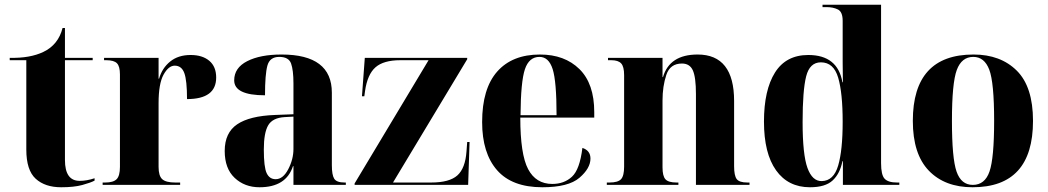

<svg xmlns="http://www.w3.org/2000/svg" viewBox="-20 -780 4420 810"><path d="M238 10Q292 10 327 0.5Q362 -9 379 -18V-28Q346 -17 316 -17Q254 -17 254 -105V-526H371V-536H254V-662H244Q226 -591 163 -561Q107 -534 21 -536V-526H91V-149Q91 -62 130.5 -26Q170 10 238 10Z M413 0H740V-10H719Q680 -10 664.5 -24Q649 -38 649 -76V-345Q649 -427 670 -465Q691 -503 717 -503Q746 -503 757.5 -472Q769 -441 769 -362Q892 -362 892 -453Q892 -499 863 -523.5Q834 -548 784 -548Q732 -548 698 -520.5Q664 -493 651 -448H649V-536H419V-526H428Q461 -526 473.5 -513Q486 -500 486 -466V-76Q486 -38 472 -24Q458 -10 424 -10H413Z M1075 10Q1187 10 1216 -79H1218V0H1439V-10H1434Q1400 -10 1390 -26Q1380 -42 1380 -83V-389Q1380 -550 1168 -550Q1078 -550 1023 -522Q968 -494 968 -441Q968 -378 1098 -378Q1098 -466 1108 -503Q1118 -540 1158 -540Q1198 -540 1208 -512Q1218 -484 1218 -428V-298L1140 -295Q1033 -291 980.5 -255.5Q928 -220 928 -143Q928 -69 970 -29.5Q1012 10 1075 10ZM1143 -24Q1117 -24 1105 -49.5Q1093 -75 1093 -149Q1093 -220 1111.5 -251.5Q1130 -283 1181 -286L1218 -288V-152Q1218 -108 1196 -66Q1174 -24 1143 -24Z M1476 0H1955L1961 -181H1951L1948 -141Q1943 -70 1909.5 -40Q1876 -10 1799 -10H1638L1951 -530V-536H1519L1507 -374H1517L1520 -396Q1530 -466 1564 -496Q1598 -526 1669 -526H1788L1476 -6Z M2268 10Q2378 10 2424.5 -30Q2471 -70 2471 -111Q2471 -145 2437 -156Q2426 -65 2393 -34.5Q2360 -4 2310 -4Q2241 -4 2208 -66.5Q2175 -129 2175 -284H2487V-307Q2487 -427 2424.5 -488.5Q2362 -550 2258 -550Q2141 -550 2077.5 -478Q2014 -406 2014 -265Q2014 -134 2077 -62Q2140 10 2268 10ZM2176 -294Q2177 -436 2194.5 -488Q2212 -540 2256 -540Q2295 -540 2311.5 -488.5Q2328 -437 2328 -294Z M2540 0H2842V-10H2834Q2800 -10 2787.5 -23.5Q2775 -37 2775 -74V-356Q2775 -416 2791 -464Q2807 -512 2857 -512Q2890 -512 2903 -483Q2916 -454 2916 -383V0H3142V-10H3133Q3099 -10 3088 -24.5Q3077 -39 3077 -79V-354Q3077 -550 2923 -550Q2805 -550 2777 -455H2775V-536H2545V-526H2559Q2588 -526 2600.5 -512.5Q2613 -499 2613 -463V-77Q2613 -38 2600 -24Q2587 -10 2551 -10H2540Z M3397 10Q3462 10 3493 -19Q3524 -48 3534 -100H3536V0H3774V-10H3764Q3727 -10 3712 -26Q3697 -42 3697 -92V-760H3450V-750H3467Q3495 -750 3515 -740Q3535 -730 3535 -692V-587Q3535 -561 3535 -516Q3535 -471 3536 -433H3534Q3514 -548 3390 -548Q3296 -548 3249.5 -474Q3203 -400 3203 -267Q3203 -133 3254 -61.5Q3305 10 3397 10ZM3447 -16Q3407 -15 3386.5 -71.5Q3366 -128 3366 -265Q3366 -399 3381 -458Q3396 -517 3443 -517Q3497 -517 3516 -452.5Q3535 -388 3535 -266Q3535 -146 3516 -81.5Q3497 -17 3447 -16Z M4083 10Q4338 10 4338 -270Q4338 -414 4269.5 -482Q4201 -550 4087 -550Q3831 -550 3831 -270Q3831 -130 3898.5 -60Q3966 10 4083 10ZM4084 0Q4035 0 4015.5 -56Q3996 -112 3996 -270Q3996 -430 4016.5 -485Q4037 -540 4086 -540Q4133 -540 4153.5 -486Q4174 -432 4174 -270Q4174 -113 4154.5 -56.5Q4135 0 4084 0Z"/></svg>

Font: Noto Serif Display SemiCondensed Extra
Style: Regular
Weight: 800
Width: 4
Designer: Monotype Design Team
Foundry: Monotype Imaging Inc.
Version: Version 1.900